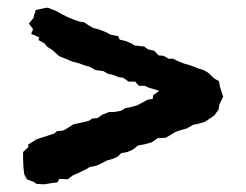

<svg xmlns="http://www.w3.org/2000/svg" viewBox="-20 -499 640 499"><path d="M550 -227 548 -214 537 -199 512 -182 490 -176 483 -175 465 -165 447 -160 436 -156 411 -141 390 -140 374 -129 356 -124 339 -121 325 -110 311 -104 295 -101 286 -92 273 -86 258 -82 241 -73 229 -68 214 -65 205 -60 185 -50 169 -43 156 -33 134 -34 129 -25 113 -23 95 -20 75 -21 68 -26 50 -33 43 -46 41 -63 40 -84V-104L54 -117L53 -123L75 -137L109 -148L121 -152L128 -158L145 -160L157 -167L171 -176L190 -180L211 -185L220 -191L233 -192L246 -201L264 -208H277L294 -211L306 -218L321 -221L336 -225L351 -233L364 -240L377 -242L378 -251L380 -253L394 -263L367 -271L356 -276H341L331 -287H314L300 -297L290 -298L271 -305L261 -307L249 -314L228 -317L214 -325L197 -330L187 -334L168 -339L151 -346L134 -353L126 -360L116 -369L102 -378L96 -386L80 -395L82 -402L61 -411L66 -423L55 -438L67 -452L69 -461L73 -473L101 -479L107 -478L127 -470L141 -462L155 -455L172 -448L186 -443L199 -441L209 -434L223 -426L236 -423L254 -416L267 -409L287 -405L291 -396L308 -392L324 -385L329 -381L355 -378L364 -371L381 -367L392 -355L405 -354L419 -346L428 -347L447 -338L461 -333L475 -329L493 -322L511 -316L521 -310L537 -295L549 -288L552 -272L555 -263L560 -248Z"/></svg>

Font: Winky Rough SemiBold
Style: Regular
Weight: 600
Designer: Simon Atzbach
Foundry: typofactur
Version: Version 1.206; ttfautohint (v1.8.4.7-5d5b)